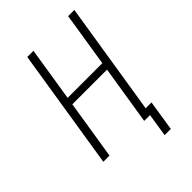

<svg xmlns="http://www.w3.org/2000/svg" viewBox="-248 -843 1096 1096"><g transform="rotate(-45 300.0 -295.0)"><path d="M64 0 180 -730H230L178 -402H458L510 -730H560L451 -45H498L469 140H419L441 0H394L451 -357H171L114 0Z"/></g></svg>

Font: JetBrains Mono NL Thin
Style: Italic
Weight: 100
Italic angle: -9°
Monospace: yes
Designer: Philipp Nurullin, Konstantin Bulenkov
Foundry: JetBrains
Version: Version 2.305; ttfautohint (v1.8.4.7-5d5b)